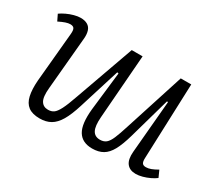

<svg xmlns="http://www.w3.org/2000/svg" viewBox="-102 -727 1072 950"><g transform="rotate(30 433.5 -252.5)"><path d="M14 -480Q28 -490 47 -499Q66 -508 86.5 -513.5Q107 -519 123 -519Q147 -519 162.5 -510Q178 -501 184 -483Q190 -465 188 -440L161 -140Q156 -87 169 -65.5Q182 -44 209 -44Q228 -44 241 -53Q254 -62 268 -89Q282 -116 301 -171L421 -507H483L455 -143Q451 -91 463.5 -67.5Q476 -44 506 -44Q527 -44 540.5 -55Q554 -66 565.5 -93Q577 -120 592 -168L701 -507H761L745 -78Q744 -58 749.5 -49Q755 -40 771 -40Q784 -40 799 -45.5Q814 -51 835 -63L852 -25Q839 -15 820 -6Q801 3 781 8.5Q761 14 743 14Q709 14 692 -8Q675 -30 679 -75L705 -373L699 -375L632 -138Q616 -82 598 -49Q580 -16 555 -1.5Q530 13 494 13Q437 13 412.5 -27Q388 -67 397 -155Q403 -210 409.5 -264.5Q416 -319 422 -374L414 -376L341 -142Q323 -84 303 -50Q283 -16 257 -1Q231 14 195 14Q153 14 129.5 -3.5Q106 -21 98 -56.5Q90 -92 94 -144L120 -426Q122 -449 116 -457.5Q110 -466 94 -466Q83 -466 68 -461Q53 -456 31 -445Z"/></g></svg>

Font: Literata Light
Style: Italic
Weight: 300
Italic angle: -2°
Designer: Latin by Veronika Burian and Jose Scaglione. Greek by Irene Vlachou. Cyrillic by Vera Evstafieva
Foundry: TypeTogether
Version: Version 3.103;gftools[0.9.29]